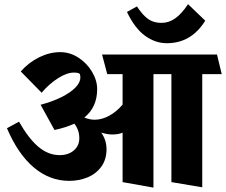

<svg xmlns="http://www.w3.org/2000/svg" viewBox="-20 -836 1063 903"><path d="M1022.9 -487.3H931.2V44.9L786.1 20.5V-487.3H701.7V46.4L556.6 20.5V-211.9Q543.9 -207 532.7 -205.3Q521.5 -203.6 505.9 -203.6Q484.9 -203.6 456.1 -212.4Q481 -177.2 481 -134.3Q481 -85.9 456.5 -52.2Q432.1 -18.6 392.1 -2Q352.1 14.6 305.2 14.6Q213.9 14.6 139.2 -48.3Q64.5 -111.3 12.7 -232.9L69.3 -263.7Q115.7 -182.6 161.9 -144.5Q208 -106.4 260.3 -106.4Q301.3 -106.4 327.1 -128.4Q353 -150.4 353 -186Q353 -224.6 329.6 -254.4Q292 -236.8 236.3 -224.6L170.9 -343.3Q226.1 -357.9 268.3 -378.9Q310.5 -399.9 334 -423.6Q357.4 -447.3 357.9 -470.7Q357.9 -484.9 354.5 -488.8Q350.1 -494.6 326.7 -494.6Q294.9 -494.6 253.4 -468.5Q211.9 -442.4 175.8 -399.9L77.6 -500Q115.7 -543 164.8 -566.9Q213.9 -590.8 263.2 -590.8Q309.1 -590.8 349.1 -564.7Q389.2 -538.6 413.1 -498Q437 -457.5 437 -417Q437 -331.5 376.5 -283.2Q401.9 -272.9 425.3 -272.9Q459 -272.9 493.7 -291.7Q528.3 -310.5 556.6 -344.2V-487.3H484.4L460 -579.6H1000.5ZM624 -805.7Q645 -774.4 663.1 -757.8Q681.2 -741.2 699.2 -734.9Q717.3 -728.5 740.7 -728.5Q773.9 -728.5 804.2 -749.8Q834.5 -771 864.3 -816.4L945.3 -738.8Q879.9 -632.8 764.6 -632.8Q710 -632.8 661.9 -668Q613.8 -703.1 577.1 -779.8Z"/></svg>

Font: Vesper Libre Heavy
Style: Regular
Weight: 900
Designer: Robert Keller & Kimya Gandhi
Foundry: Mota Italic
Version: Version 1.058